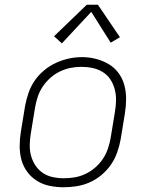

<svg xmlns="http://www.w3.org/2000/svg" viewBox="-20 -782 640 810"><path d="M248 8Q218 8 189 2Q160 -4 136 -19Q112 -34 95 -57Q78 -80 70.5 -107.5Q63 -135 63 -165.5Q63 -196 68 -226L86 -336Q91 -363 100.5 -390.5Q110 -418 126.5 -442Q143 -466 166.5 -485.5Q190 -505 216.5 -517Q243 -529 270.5 -535Q298 -541 327 -541Q356 -541 385 -533.5Q414 -526 438.5 -511.5Q463 -497 480 -474Q497 -451 504.5 -423Q512 -395 512 -365Q512 -335 507 -304L489 -194Q484 -167 474.5 -139.5Q465 -112 448.5 -88Q432 -64 409 -44.5Q386 -25 359 -13Q332 -1 304 3.5Q276 8 248 8ZM249 -30Q249 -30 249 -30Q249 -30 249 -30Q273 -30 296 -34Q319 -38 341 -48.5Q363 -59 382 -75.5Q401 -92 414.5 -112.5Q428 -133 435.5 -155.5Q443 -178 447 -201L465 -311Q469 -335 469.5 -359Q470 -383 464 -405.5Q458 -428 445.5 -447Q433 -466 413.5 -478Q394 -490 371 -495Q348 -500 323 -500Q300 -500 277.5 -495.5Q255 -491 233 -480.5Q211 -470 192.5 -453.5Q174 -437 160.5 -417Q147 -397 139.5 -374.5Q132 -352 128 -329L110 -219Q106 -195 105.5 -171Q105 -147 111 -125Q117 -103 129.5 -84Q142 -65 160.5 -52.5Q179 -40 202 -35Q225 -30 249 -30ZM241 -599 208 -629 346 -762H393L486 -625L447 -602L365 -732Z"/></svg>

Font: Iosevka Curly XLtEx
Style: Italic
Weight: 200
Width: 7
Italic angle: -9°
Monospace: yes
Designer: Belleve Invis
Foundry: Belleve Invis
Version: Version 11.1.0; ttfautohint (v1.8.3)